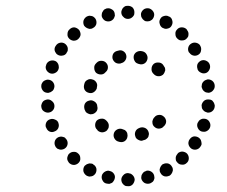

<svg xmlns="http://www.w3.org/2000/svg" viewBox="-20 -618 781 660"><path d="M420 -23Q410 -23 404 -16Q397 -9 397 0Q397 4 399 9Q401 13 404 16Q407 19 411 21Q415 22 420 22Q429 23 436 16Q442 9 443 0Q443 -4 441 -9Q439 -13 436 -16Q433 -19 429 -21Q424 -22 420 -23ZM349 -31Q344 -30 341 -28Q337 -26 334 -22Q331 -19 330 -14Q328 -5 333 3Q337 11 346 13H347Q351 14 356 14Q360 13 364 11Q368 9 370 5Q373 1 374 -3Q377 -12 372 -20Q367 -28 358 -30Q353 -32 349 -31ZM475 -27Q471 -24 469 -20Q466 -16 466 -12Q465 -7 466 -3Q469 6 477 11Q485 15 494 13Q498 12 502 9Q506 7 508 3Q510 -1 511 -6Q511 -10 510 -14Q508 -23 500 -28Q492 -33 483 -31L482 -30Q478 -29 475 -27ZM300 -53V-54Q296 -56 291 -56Q287 -57 283 -55Q278 -54 275 -51Q271 -49 269 -45Q265 -37 267 -28Q270 -19 278 -14Q282 -12 287 -11Q291 -11 295 -12Q300 -13 303 -16Q307 -19 309 -23Q313 -31 311 -40Q308 -49 300 -53ZM534 -48Q531 -44 530 -40Q528 -36 529 -31Q529 -27 532 -23Q536 -15 545 -12Q554 -10 562 -14H563Q567 -17 569 -20Q572 -24 573 -28Q575 -32 574 -37Q574 -41 571 -45Q567 -53 558 -56Q549 -58 541 -54H540Q536 -51 534 -48ZM249 -90Q242 -97 233 -96Q224 -96 217 -89Q214 -86 213 -82Q211 -78 211 -73Q211 -69 213 -65Q215 -61 218 -57H219Q225 -51 235 -51Q244 -52 250 -58Q257 -65 256 -74Q256 -84 249 -90ZM586 -83Q584 -79 584 -75Q584 -70 585 -66Q587 -62 590 -59Q596 -52 606 -52Q615 -51 622 -58Q629 -64 629 -74Q629 -83 623 -90Q617 -96 607 -97Q598 -97 591 -91V-90Q588 -87 586 -83ZM203 -145Q199 -147 194 -148Q190 -149 186 -148Q181 -147 178 -145Q170 -140 168 -131Q166 -122 171 -114V-113Q174 -110 177 -107Q181 -105 185 -104Q190 -103 194 -104Q199 -105 202 -107Q210 -112 212 -121Q214 -130 209 -138Q206 -142 203 -145ZM628 -130Q627 -126 628 -122Q629 -117 632 -113Q634 -110 638 -107Q646 -102 655 -104Q664 -106 669 -114Q672 -118 673 -122Q673 -127 672 -131Q671 -136 669 -139Q666 -143 663 -145Q655 -150 646 -149Q637 -147 632 -139L631 -138Q629 -135 628 -130ZM381 -172Q373 -167 371 -158Q369 -149 374 -141Q379 -133 388 -131Q390 -131 392 -130Q401 -128 409 -133Q417 -139 418 -148Q419 -152 418 -156Q418 -161 415 -165Q413 -168 409 -171Q405 -173 401 -174Q400 -174 398 -175Q389 -177 381 -172ZM446 -167Q442 -158 445 -150Q446 -145 449 -142Q452 -139 456 -137Q460 -135 465 -134Q469 -134 473 -136Q475 -136 477 -137Q481 -138 484 -141Q488 -144 490 -148Q491 -152 492 -157Q492 -161 490 -166Q487 -174 479 -178Q470 -182 461 -179Q460 -179 459 -178Q450 -175 446 -167ZM329 -210Q320 -210 313 -204Q307 -197 307 -188Q307 -178 314 -172Q315 -171 316 -169Q323 -163 332 -163Q342 -164 348 -170Q351 -174 353 -178Q354 -182 354 -187Q354 -191 352 -195Q350 -199 347 -202Q346 -203 345 -204Q338 -211 329 -210ZM169 -207Q161 -211 152 -208Q143 -205 139 -197Q135 -188 138 -180L139 -179Q142 -170 150 -166Q159 -162 167 -166Q176 -169 180 -177Q184 -186 181 -194V-195Q178 -204 169 -207ZM660 -178Q664 -169 673 -166Q677 -165 682 -165Q686 -165 690 -167Q694 -169 697 -172Q700 -175 702 -180Q705 -189 701 -197Q697 -206 688 -209Q684 -210 679 -210Q675 -210 671 -208Q667 -206 664 -203Q661 -199 659 -195Q656 -186 660 -178ZM505 -205Q503 -201 504 -196Q504 -192 506 -188Q508 -184 512 -181Q519 -175 528 -176Q538 -177 543 -184Q545 -185 546 -187Q552 -194 551 -203Q549 -213 542 -218Q535 -224 526 -223Q516 -222 511 -215Q510 -214 509 -213Q506 -209 505 -205ZM303 -270Q295 -275 286 -272Q277 -270 272 -262Q268 -254 270 -245Q271 -243 271 -241Q273 -237 275 -233Q278 -230 282 -228Q286 -226 291 -225Q295 -225 299 -226Q308 -229 313 -237Q317 -245 314 -254Q314 -255 314 -257Q311 -266 303 -270ZM158 -271Q151 -277 142 -276Q137 -275 133 -273Q129 -271 127 -268Q124 -264 123 -260Q121 -255 122 -251Q123 -241 130 -236Q138 -230 147 -231Q156 -232 162 -239Q168 -246 167 -256Q166 -265 158 -271ZM674 -247Q675 -243 678 -240Q681 -236 685 -234Q689 -232 693 -231Q703 -230 710 -236Q717 -242 718 -251V-252Q719 -256 717 -260Q716 -265 713 -268Q711 -272 707 -274Q703 -276 698 -276Q689 -277 682 -272Q675 -266 673 -257V-256Q673 -252 674 -247ZM311 -335Q306 -343 297 -345Q288 -348 280 -343Q272 -339 270 -330Q269 -328 269 -326Q267 -317 271 -309Q276 -301 285 -299Q294 -296 302 -301Q310 -306 313 -315Q313 -316 313 -318Q316 -327 311 -335ZM162 -336Q156 -343 147 -344Q142 -345 138 -343Q134 -342 130 -339Q127 -337 125 -333Q122 -329 122 -324Q121 -315 127 -307Q132 -300 142 -299Q146 -298 150 -300Q155 -301 158 -304Q162 -306 164 -310Q166 -314 167 -319Q168 -328 162 -336ZM673 -319Q674 -315 676 -311Q678 -307 682 -304Q685 -301 690 -300Q694 -299 698 -299Q708 -301 713 -308Q719 -315 718 -324V-325Q717 -334 710 -340Q702 -346 693 -345Q689 -344 685 -342Q681 -340 678 -336Q675 -333 674 -328Q673 -324 673 -320ZM523 -356Q532 -355 540 -361Q543 -364 545 -368Q547 -372 548 -376Q548 -381 547 -385Q545 -389 542 -393Q541 -394 540 -396Q534 -403 525 -403Q515 -404 508 -398Q501 -391 501 -382Q500 -373 506 -366Q507 -365 508 -364Q514 -357 523 -356ZM351 -387Q351 -396 344 -403Q338 -409 328 -409Q319 -409 313 -403Q311 -401 310 -400Q303 -393 304 -384Q304 -375 310 -368Q317 -362 327 -362Q336 -362 342 -369Q343 -370 344 -371Q351 -377 351 -387ZM181 -380Q183 -385 182 -389Q182 -393 180 -398Q178 -402 175 -405Q172 -408 168 -409Q159 -412 150 -408Q142 -404 139 -396V-395Q135 -387 139 -378Q143 -370 152 -366Q161 -363 169 -367Q178 -371 181 -380ZM671 -368Q679 -364 688 -367Q696 -370 700 -379Q704 -387 701 -396Q698 -405 689 -409Q681 -413 672 -410Q663 -406 659 -398Q656 -390 659 -381V-380Q662 -372 671 -368ZM475 -399Q483 -403 486 -412Q489 -421 485 -429Q481 -438 472 -441Q470 -441 468 -442Q459 -444 451 -440Q443 -436 440 -427Q438 -418 442 -410Q446 -401 455 -399Q456 -398 458 -398Q467 -395 475 -399ZM411 -411Q416 -419 414 -428Q412 -437 404 -442Q396 -447 387 -444Q385 -444 383 -443Q374 -441 369 -433Q365 -425 367 -416Q370 -407 378 -402Q386 -398 395 -400Q396 -400 397 -401Q406 -403 411 -411ZM213 -445Q213 -449 213 -453Q212 -458 209 -462Q207 -465 203 -468Q195 -473 186 -471Q177 -469 172 -461Q169 -457 168 -453Q167 -448 168 -444Q169 -440 172 -436Q174 -432 178 -430Q186 -425 195 -427Q204 -428 209 -436V-437Q212 -440 213 -445ZM645 -427Q654 -425 662 -430Q670 -435 671 -444Q673 -454 668 -461V-462Q663 -469 654 -471Q645 -473 637 -468Q629 -463 627 -454Q625 -445 630 -437H631Q636 -429 645 -427ZM255 -492Q257 -496 257 -500Q257 -505 255 -509Q254 -513 251 -516Q244 -523 235 -524Q226 -524 219 -517Q212 -511 212 -501Q211 -492 218 -485Q224 -479 233 -478Q243 -478 249 -484L250 -485Q253 -488 255 -492ZM606 -479Q616 -479 622 -486Q625 -489 627 -493Q628 -497 628 -502Q628 -506 626 -510Q624 -514 621 -518Q614 -524 605 -524Q595 -524 589 -517Q582 -510 583 -501Q583 -491 590 -485Q597 -478 606 -479ZM311 -535Q313 -544 309 -552Q307 -556 303 -559Q300 -562 295 -563Q291 -564 287 -564Q282 -563 278 -561Q270 -556 267 -547Q265 -538 269 -530Q272 -526 275 -524Q279 -521 283 -520Q287 -518 292 -519Q296 -519 300 -522Q308 -526 311 -535ZM539 -522H540Q548 -517 557 -520Q566 -522 570 -530Q575 -539 572 -548Q570 -557 562 -561H561Q553 -566 544 -563Q535 -561 531 -553Q526 -545 529 -536Q531 -527 539 -522ZM366 -549Q370 -552 372 -556Q374 -560 375 -564Q375 -568 374 -573Q372 -582 364 -586Q356 -591 347 -589H346Q342 -587 338 -585Q335 -582 333 -578Q330 -574 330 -570Q329 -565 330 -561Q333 -552 341 -547Q349 -543 358 -545Q362 -546 366 -549ZM481 -545H482Q486 -544 491 -545Q495 -545 499 -548Q503 -550 505 -553Q508 -557 509 -561Q512 -570 507 -578Q502 -586 493 -589Q484 -591 476 -587Q468 -582 465 -573Q464 -568 465 -564Q465 -560 468 -556Q470 -552 474 -549Q477 -546 481 -545ZM429 -555Q433 -557 436 -560Q439 -563 441 -567Q442 -571 442 -576Q442 -585 436 -592Q429 -598 420 -598Q415 -598 411 -597Q407 -595 404 -592Q400 -588 399 -584Q397 -580 397 -576Q397 -566 404 -560Q410 -553 420 -553Q424 -553 429 -555Z"/></svg>

Font: FRB American Cursive Guidelines Dotted Extrabold
Style: Bold Italic
Weight: 800
Italic angle: -25°
Version: Version 2.0;Modular Font Editor K font №1